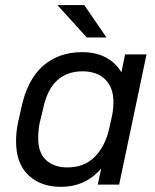

<svg xmlns="http://www.w3.org/2000/svg" viewBox="-20 -724 609 753"><path d="M43 -169.9Q43 -204.1 49.8 -239.3L63.5 -300.8Q86.9 -411.1 148.4 -465.3Q210 -519.5 301.8 -519.5Q355.5 -519.5 394.5 -499Q433.6 -478.5 456.1 -440.4L470.7 -510.7H554.7L447.3 0H363.3L377 -63.5Q315.4 8.8 218.8 8.8Q139.6 8.8 91.3 -37.1Q43 -83 43 -169.9ZM408.2 -218.8 419.9 -272.5Q424.8 -296.9 424.8 -325.2Q424.8 -380.9 392.6 -412.6Q360.4 -444.3 302.7 -444.3Q244.1 -444.3 204.6 -409.2Q165 -374 148.4 -294.9L134.8 -238.3Q129.9 -211.9 129.9 -181.6Q129.9 -124 161.1 -95.7Q192.4 -67.4 244.1 -67.4Q309.6 -67.4 350.6 -107.9Q391.6 -148.4 408.2 -218.8ZM205.1 -704.1H310.5L397.5 -577.1H320.3Z"/></svg>

Font: Dinish Expanded
Style: Italic
Weight: 400
Width: 7
Italic angle: -12°
Designer: Charles Nix
Foundry: Playbeing
Version: Version 2.005; ttfautohint (v1.8.3)